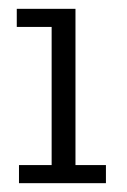

<svg xmlns="http://www.w3.org/2000/svg" viewBox="-20 -415 287 435"><path d="M23 0V-41H97V-354H18V-395H151V-41H220V0Z"/></svg>

Font: Rokkitt SemiBold Light
Style: Regular
Weight: 300
Version: Version 3.103